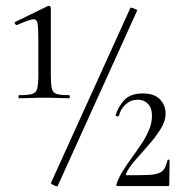

<svg xmlns="http://www.w3.org/2000/svg" viewBox="-20 -655 650 676"><path d="M47 -309Q45 -309 45 -314.5Q45 -320 47 -320Q78 -320 92.5 -324Q107 -328 111 -343Q115 -358 115 -389V-508Q115 -553 112.5 -571Q110 -589 95.5 -587Q81 -585 40 -567Q36 -566 33 -571.5Q30 -577 34 -578L149 -634Q153 -636 156 -632.5Q159 -629 159 -627V-389Q159 -358 162.5 -343Q166 -328 180 -324Q194 -320 223 -320Q226 -320 226 -314.5Q226 -309 223 -309Q206 -309 184.5 -310Q163 -311 138 -311Q112 -311 88.5 -310Q65 -309 47 -309ZM183 0Q183 2 176.5 0Q170 -2 164.5 -5.5Q159 -9 159 -10L439 -627Q440 -629 446 -627Q452 -625 458 -622.5Q464 -620 463 -618ZM390 -6Q397 -28 411.5 -51.5Q426 -75 443.5 -99Q461 -123 477.5 -147.5Q494 -172 504.5 -197Q515 -222 515 -247Q515 -275 501 -289.5Q487 -304 465 -304Q441 -304 423 -288Q405 -272 399 -248Q398 -244 392 -245.5Q386 -247 387 -250Q397 -281 418.5 -303.5Q440 -326 483 -326Q523 -326 543 -305.5Q563 -285 563 -255Q563 -228 544.5 -199Q526 -170 501 -142Q476 -114 453.5 -88Q431 -62 423 -41Q423 -38 426 -38Q473 -38 499.5 -39Q526 -40 539.5 -45.5Q553 -51 559 -61.5Q565 -72 570 -91Q570 -93 573.5 -93Q577 -93 577 -91L576 -5Q576 0 572 0Q533 0 484 0Q435 0 393 0Q389 0 390 -6Z"/></svg>

Font: Cormorant Light
Style: Regular
Weight: 400
Version: Version 4.000